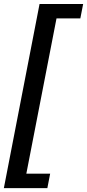

<svg xmlns="http://www.w3.org/2000/svg" viewBox="-41 -745 441 972"><path d="M212.9 134.3 198.7 207.5H-21.5L159.2 -724.6H379.9L365.7 -651.9H245.1L92.3 134.3Z"/></svg>

Font: Arimo Medium
Style: Italic
Weight: 500
Italic angle: -12°
Designer: Steve Matteson
Foundry: Monotype Imaging Inc.
Version: Version 1.33